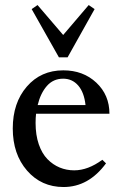

<svg xmlns="http://www.w3.org/2000/svg" viewBox="-20 -733 474 764"><path d="M214.4 -504.9 106 -696.8 129.4 -712.9 231.4 -593.8 333 -712.9 356.4 -696.8 249 -504.9ZM232.9 11.2Q144.5 11.2 87.6 -54.2Q30.8 -119.6 30.8 -221.7Q30.8 -323.7 86.7 -388.4Q142.6 -453.1 231.9 -453.1Q311 -453.1 363.3 -404.1Q415.5 -355 415.5 -280.3H123.5Q121.6 -264.2 121.6 -243.7Q121.6 -195.8 134.3 -158.9Q147 -122.1 168.7 -99.9Q190.4 -77.6 217.5 -66.4Q244.6 -55.2 275.4 -55.2Q330.1 -55.2 387.2 -97.2L401.9 -83Q332.5 11.2 232.9 11.2ZM231.4 -419.9Q191.9 -419.9 166.5 -390.9Q141.1 -361.8 129.9 -314.9H320.3Q314.9 -365.2 291.3 -392.6Q267.6 -419.9 231.4 -419.9Z"/></svg>

Font: Elstob 10pt Medium
Style: Regular
Weight: 500
Designer: Peter S. Baker
Version: Version 1.015